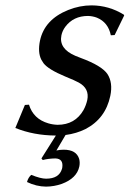

<svg xmlns="http://www.w3.org/2000/svg" viewBox="-20 -490 478 708"><path d="M184.1 94.2Q157.7 94.7 137.7 100.1L132.8 94.2L186 9.8Q186 9.8 185.1 9.8Q104.5 9.3 36.6 -18.1L71.8 -103L86.9 -104Q103 -51.3 158.2 -35.2Q174.8 -30.3 192.4 -29.8Q256.8 -29.8 288.1 -84.5Q297.4 -101.6 301.8 -121.1Q310.5 -163.6 270.5 -185.5Q257.3 -192.9 220.2 -208Q158.2 -233.9 140.6 -256.8Q135.7 -263.7 132.3 -270Q118.7 -297.4 127.4 -339.8Q144 -418 231.4 -453.1Q273.9 -470.2 317.9 -470.2Q382.3 -469.7 436.5 -436L438 -433.1L402.8 -360.8L388.7 -359.9Q378.9 -407.7 337.4 -424.8Q321.8 -430.7 304.7 -431.2Q250.5 -431.2 220.7 -391.1Q210 -376.5 206.5 -359.9Q196.3 -310.5 257.8 -284.2Q265.1 -280.8 278.8 -275.9Q354.5 -248 376 -217.3Q397 -185.1 386.7 -136.2Q369.1 -52.7 295.4 -14.2Q262.2 2.4 221.7 7.8L188 64.9Q201.2 62 214.8 62Q261.7 62 272 96.2Q275.4 109.4 272.5 124Q263.2 167.5 208 188Q180.2 197.8 149.9 198.2Q113.8 197.8 79.6 181.2Q84 164.6 95.2 154.8Q129.9 168.9 149.9 168.9Q197.8 168.9 208.5 132.8Q209 130.4 209.5 128.9Q214.8 95.2 184.1 94.2Z"/></svg>

Font: Linux Biolinum Capitals O
Style: Italic Samll Caps
Weight: 400
Italic angle: -12°
Designer: Philipp H. Poll
Foundry: Philipp H. Poll
Version: Version 0.6.2